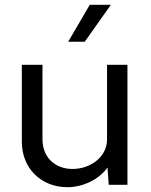

<svg xmlns="http://www.w3.org/2000/svg" viewBox="-20 -770 631 800"><path d="M333 -596 442 -750H354L264 -596ZM511 -500H426V-189C426 -116 357 -66 282 -66C208 -66 157 -116 157 -189V-500H71V-179C71 -69 151 10 261 10C326 10 392 -22 428 -72L433 0H511Z"/></svg>

Font: Oakes
Style: Regular
Weight: 400
Designer: Samuel Oakes
Foundry: Samuel Oakes
Version: Version 1.003;PS 001.003;hotconv 1.0.88;makeotf.lib2.5.64775